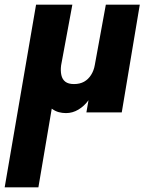

<svg xmlns="http://www.w3.org/2000/svg" viewBox="-45 -480 635 820"><path d="M264 -460H109L-25 320H119L176 -16Q191 -5 206 -1Q221 3 237 3Q265 3 290 -12Q315 -27 333 -52L324 0H475L552 -460H407L360 -203Q356 -179 344 -160Q332 -141 314 -131Q296 -121 271 -121Q247 -121 234 -131Q221 -141 217 -159.5Q213 -178 216 -201Z"/></svg>

Font: Jost
Style: Bold Italic
Weight: 700
Italic angle: -5°
Version: Version 3.710